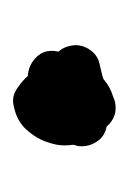

<svg xmlns="http://www.w3.org/2000/svg" viewBox="31 -470 204 307"><g transform="rotate(90 133.5 -317.0)"><path d="M63 -308C59 -290 64.7 -276 80 -266C86 -262 93 -259.7 101 -259H102C107.3 -253 113 -248 119 -244C128.3 -236.7 138 -234 148 -236C158 -238 166.2 -240.8 172.5 -244.5C178.8 -248.2 184 -252.3 188 -257C198 -268.3 204.7 -279.7 208 -291C211.3 -300.3 213 -309 213 -317C213 -321.7 212.7 -326.7 212 -332C212.7 -334.7 213.3 -337 214 -339C215.3 -349.7 213.2 -359.5 207.5 -368.5C201.8 -377.5 193.7 -383 183 -385C171.7 -397.7 158 -402 142 -398L134 -395C124.7 -392.3 115.7 -387.3 107 -380C103.7 -378.7 100.3 -377.7 97 -377L84 -374C73.3 -372 65 -366.2 59 -356.5C53 -346.8 51.3 -336.7 54 -326C55.3 -319.3 58.3 -313.3 63 -308Z"/></g></svg>

Font: Ruji's Handwriting Font v.2.0
Style: Medium
Weight: 500
Version: Version 2.0